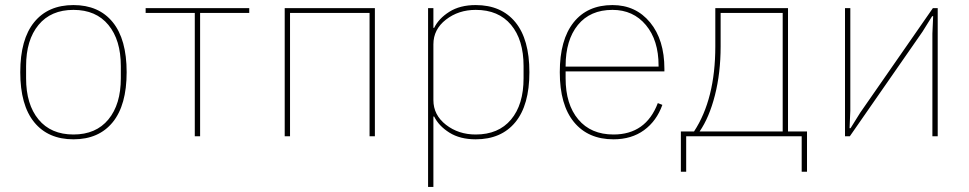

<svg xmlns="http://www.w3.org/2000/svg" viewBox="-20 -538 3827 758"><path d="M425 -55.5Q370 12 270 12Q170 12 115 -55.5Q60 -123 60 -253Q60 -383 115 -450.5Q170 -518 270 -518Q370 -518 425 -450.5Q480 -383 480 -253Q480 -123 425 -55.5ZM457 -229V-277Q457 -380 408 -439.5Q359 -499 270 -499Q181 -499 132 -439.5Q83 -380 83 -277V-229Q83 -126 132 -66.5Q181 -7 270 -7Q359 -7 408 -66.5Q457 -126 457 -229Z M749 0V-487H555V-506H964V-487H770V0Z M1104 0V-506H1460V0H1439V-487H1125V0Z M1670 200V-506H1691V-428H1694Q1712 -465 1754 -491.5Q1796 -518 1858 -518Q1959 -518 2014.5 -450.5Q2070 -383 2070 -253Q2070 -123 2014.5 -55.5Q1959 12 1858 12Q1796 12 1754 -14.5Q1712 -41 1694 -78H1691V200ZM1858 -7Q1948 -7 1997.5 -66Q2047 -125 2047 -229V-277Q2047 -381 1997.5 -440Q1948 -499 1858 -499Q1790 -499 1740.5 -460.5Q1691 -422 1691 -363V-143Q1691 -84 1740.5 -45.5Q1790 -7 1858 -7Z M2402 12Q2302 12 2246 -56Q2190 -124 2190 -253Q2190 -381 2244.5 -449.5Q2299 -518 2398 -518Q2490 -518 2546.5 -449.5Q2603 -381 2603 -266V-256H2213V-229Q2213 -126 2263 -66.5Q2313 -7 2402 -7Q2530 -7 2577 -131L2595 -124Q2572 -60 2522.5 -24Q2473 12 2402 12ZM2398 -499Q2310 -499 2261.5 -439.5Q2213 -380 2213 -277V-275H2580V-279Q2580 -379 2530 -439Q2480 -499 2398 -499Z M2668 140V-19H2720Q2804 -147 2804 -355V-506H3091V-19H3166V140H3145V0H2689V140ZM2742 -19H3070V-487H2825V-355Q2825 -250 2802.5 -162Q2780 -74 2742 -19Z M3316 0V-506H3337V-101L3334 -32H3338L3376 -93L3663 -506H3682V0H3661V-405L3664 -474H3660L3622 -413L3335 0Z"/></svg>

Font: IBM Plex Sans Thin
Style: Regular
Weight: 100
Designer: Mike Abbink, Paul van der Laan, Pieter van Rosmalen
Foundry: Bold Monday
Version: Version 3.0